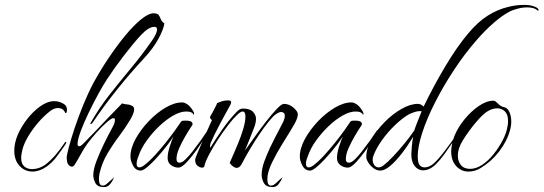

<svg xmlns="http://www.w3.org/2000/svg" viewBox="-20 -682 2208 780"><path d="M112 15Q81 15 59.5 -8Q38 -31 38 -70Q38 -99 51 -132Q66 -167 90.5 -198.5Q115 -230 144 -250.5Q173 -271 201 -271Q220 -271 238 -260.5Q256 -250 251 -227Q250 -224 247.5 -223Q245 -222 245 -223Q238 -243 215 -243Q202 -243 188 -234Q160 -213 135.5 -184.5Q111 -156 94 -127Q77 -98 71 -74Q69 -64 67.5 -56.5Q66 -49 66 -41Q66 -16 79 -5.5Q92 5 110 5Q139 5 164 -13Q186 -30 205 -52Q224 -74 242 -101Q245 -106 248 -106Q249 -106 249 -104Q249 -101 245 -94Q230 -72 211 -46.5Q192 -21 169 -5Q155 5 140.5 10Q126 15 112 15Z M403 78Q376 78 367.5 61.5Q359 45 359 30Q359 6 372 -28Q385 -62 402.5 -98Q420 -134 435 -161Q447 -182 447 -194Q447 -202 441 -202Q433 -202 413.5 -185Q394 -168 373 -144.5Q352 -121 337 -101Q322 -81 308.5 -56Q295 -31 284 -14Q279 -5 272 -5Q265 -5 258 -13Q251 -21 251 -42Q251 -51 259.5 -83.5Q268 -116 283 -161Q298 -206 317.5 -254Q337 -302 359 -344Q388 -397 422 -447.5Q456 -498 490 -539Q524 -580 554 -604Q584 -628 603 -628Q620 -628 625 -620.5Q630 -613 633.5 -603.5Q637 -594 648 -587Q644 -562 623.5 -524Q603 -486 564 -444Q510 -386 455 -317.5Q400 -249 356 -183Q352 -178 348.5 -178Q345 -178 349 -184Q383 -244 425.5 -298Q468 -352 512.5 -405.5Q557 -459 596 -515Q608 -532 613 -543.5Q618 -555 618 -562Q618 -573 607 -573Q584 -573 552 -539Q520 -504 482.5 -455Q445 -406 416 -362Q400 -338 379.5 -300.5Q359 -263 339.5 -222.5Q320 -182 307.5 -148Q295 -114 295 -97Q295 -88 302 -88Q306 -88 310 -91Q314 -94 318 -98Q342 -122 369.5 -151Q397 -180 425 -209.5Q453 -239 476 -262Q487 -258 495.5 -258Q504 -258 515 -253Q525 -249 525 -237Q525 -230 521 -220Q517 -210 511 -199Q489 -162 463 -127.5Q437 -93 415.5 -56.5Q394 -20 384 24Q383 29 382.5 35Q382 41 382 46Q382 72 397 72Q406 72 416 63L444 38Q436 56 426.5 67Q417 78 403 78Z M552 11Q531 11 520.5 -9.5Q510 -30 510 -45Q510 -80 531 -118Q552 -156 584.5 -190Q617 -224 653 -245Q689 -266 720 -266Q729 -266 740.5 -258.5Q752 -251 762 -235Q764 -233 767 -226.5Q770 -220 767 -215L766 -217Q764 -222 757 -225.5Q750 -229 736 -229Q713 -229 684.5 -213Q656 -197 627.5 -170Q599 -143 576 -111Q553 -79 542 -46Q535 -29 535 -17Q535 -2 546 -2Q554 -2 565 -10Q586 -26 609 -51Q632 -76 653.5 -103Q675 -130 691.5 -153Q708 -176 715 -187Q718 -191 722.5 -191.5Q727 -192 734 -192Q754 -192 759.5 -185.5Q765 -179 760 -172Q747 -153 732.5 -128Q718 -103 707.5 -79Q697 -55 697 -36Q697 -21 709 -21Q720 -21 733 -34Q745 -45 761.5 -66Q778 -87 794.5 -110Q811 -133 822 -150Q826 -155 828.5 -154.5Q831 -154 828 -148Q812 -123 795 -96.5Q778 -70 759 -47Q723 -1 705 -1Q689 -1 675 -11Q661 -21 661 -40Q661 -60 669.5 -86.5Q678 -113 685 -128Q664 -96 637 -64Q610 -32 586.5 -10.5Q563 11 552 11Z M1088 78Q1061 78 1052 61.5Q1043 45 1043 29Q1043 3 1053.5 -25.5Q1064 -54 1077 -82Q1100 -129 1113 -153Q1126 -177 1131.5 -189Q1137 -201 1137 -211Q1137 -221 1132 -224Q1127 -227 1122 -227Q1115 -227 1106 -221.5Q1097 -216 1089 -208Q1072 -190 1052 -162.5Q1032 -135 1013.5 -105.5Q995 -76 981.5 -52Q968 -28 963 -18Q954 0 942 0Q928 0 913 -20Q920 -36 929 -56.5Q938 -77 947 -99Q958 -125 967.5 -156Q977 -187 977 -208Q977 -229 966 -229Q957 -229 942 -214Q928 -201 907.5 -174.5Q887 -148 866 -116Q845 -84 829.5 -54.5Q814 -25 810 -6Q808 -1 801 -1Q792 -1 782 -9Q772 -17 773 -35Q773 -38 781 -57.5Q789 -77 800.5 -103Q812 -129 823 -154Q834 -179 841 -194Q834 -200 833.5 -203Q833 -206 834 -209Q837 -213 843 -224.5Q849 -236 855 -247.5Q861 -259 862 -263Q866 -265 878.5 -269.5Q891 -274 903 -274H907Q919 -274 919 -267Q919 -260 912 -249Q909 -244 899 -225.5Q889 -207 876 -183Q863 -159 852.5 -137.5Q842 -116 837 -104Q832 -93 834 -81Q854 -114 882 -154.5Q910 -195 941 -227Q953 -241 967 -241Q995 -241 1007.5 -228Q1020 -215 1020 -199Q1020 -180 1009 -155Q1005 -145 995 -119.5Q985 -94 975 -70Q990 -91 1012.5 -123Q1035 -155 1059.5 -186.5Q1084 -218 1104 -239Q1124 -260 1133 -260Q1155 -260 1172.5 -244.5Q1190 -229 1190 -218Q1190 -202 1175 -176Q1160 -150 1125 -94Q1105 -62 1085.5 -22.5Q1066 17 1066 46Q1066 72 1081 72Q1090 72 1100 63Q1107 57 1114 50Q1121 43 1128 38Q1120 56 1111 67Q1102 78 1088 78Z M1240 11Q1219 11 1208.5 -9.5Q1198 -30 1198 -45Q1198 -80 1219 -118Q1240 -156 1272.5 -190Q1305 -224 1341 -245Q1377 -266 1408 -266Q1417 -266 1428.5 -258.5Q1440 -251 1450 -235Q1452 -233 1455 -226.5Q1458 -220 1455 -215L1454 -217Q1452 -222 1445 -225.5Q1438 -229 1424 -229Q1401 -229 1372.5 -213Q1344 -197 1315.5 -170Q1287 -143 1264 -111Q1241 -79 1230 -46Q1223 -29 1223 -17Q1223 -2 1234 -2Q1242 -2 1253 -10Q1274 -26 1297 -51Q1320 -76 1341.5 -103Q1363 -130 1379.5 -153Q1396 -176 1403 -187Q1406 -191 1410.5 -191.5Q1415 -192 1422 -192Q1442 -192 1447.5 -185.5Q1453 -179 1448 -172Q1435 -153 1420.5 -128Q1406 -103 1395.5 -79Q1385 -55 1385 -36Q1385 -21 1397 -21Q1408 -21 1421 -34Q1433 -45 1449.5 -66Q1466 -87 1482.5 -110Q1499 -133 1510 -150Q1514 -155 1516.5 -154.5Q1519 -154 1516 -148Q1500 -123 1483 -96.5Q1466 -70 1447 -47Q1411 -1 1393 -1Q1377 -1 1363 -11Q1349 -21 1349 -40Q1349 -60 1357.5 -86.5Q1366 -113 1373 -128Q1352 -96 1325 -64Q1298 -32 1274.5 -10.5Q1251 11 1240 11Z M1525 11Q1510 11 1497 1Q1484 -9 1476 -22Q1468 -35 1468 -44Q1468 -78 1489 -115.5Q1510 -153 1542.5 -186Q1575 -219 1611 -239.5Q1647 -260 1678 -260Q1683 -260 1688 -258Q1693 -256 1701 -249Q1741 -332 1789 -412.5Q1837 -493 1882 -546Q1921 -593 1961.5 -618.5Q2002 -644 2045 -654Q2075 -662 2107 -662Q2112 -662 2118 -662Q2124 -662 2129 -661Q2139 -660 2152 -655Q2165 -650 2167 -644Q2169 -640 2167 -639Q2165 -638 2162 -641Q2155 -647 2144.5 -649.5Q2134 -652 2122 -652Q2103 -652 2084 -647Q2065 -642 2054 -637Q2021 -620 1986 -589.5Q1951 -559 1917 -520Q1868 -464 1824.5 -398Q1781 -332 1747.5 -266Q1714 -200 1695.5 -143Q1677 -86 1677 -47Q1677 -41 1677.5 -35.5Q1678 -30 1679 -25Q1682 -12 1689 -7Q1696 -2 1705 -2Q1715 -2 1724.5 -6.5Q1734 -11 1741 -17Q1760 -34 1784.5 -66Q1809 -98 1831 -130Q1835 -135 1836 -133Q1837 -131 1835 -129Q1831 -122 1817 -101Q1803 -80 1785.5 -56Q1768 -32 1752 -16Q1726 10 1699 10Q1679 10 1665 -7Q1651 -24 1651 -55Q1651 -65 1653 -88Q1655 -111 1659 -127Q1636 -89 1611.5 -57.5Q1587 -26 1564.5 -7.5Q1542 11 1525 11ZM1518 -2Q1527 -2 1538 -10Q1556 -24 1578.5 -48Q1601 -72 1623.5 -99.5Q1646 -127 1663 -152Q1668 -168 1677 -190Q1686 -212 1693 -230Q1680 -232 1663.5 -226.5Q1647 -221 1640 -217Q1613 -201 1583.5 -172.5Q1554 -144 1531 -111.5Q1508 -79 1497 -49Q1494 -42 1494 -33Q1494 -21 1500.5 -11.5Q1507 -2 1518 -2Z M1883 15Q1854 15 1833.5 -7Q1813 -29 1813 -67Q1813 -81 1816.5 -97.5Q1820 -114 1827 -132Q1842 -167 1868.5 -199Q1895 -231 1926 -252Q1957 -273 1985 -273Q1988 -273 1992 -270.5Q1996 -268 1998 -266L2003 -261Q2015 -249 2026.5 -247Q2038 -245 2045 -235Q2057 -216 2057 -189Q2057 -152 2034.5 -108.5Q2012 -65 1974 -30Q1955 -13 1932 1Q1909 15 1883 15ZM1890 4Q1914 4 1939 -12.5Q1964 -29 1985.5 -56Q2007 -83 2022.5 -113Q2038 -143 2042 -170Q2043 -175 2043.5 -180.5Q2044 -186 2044 -190Q2044 -217 2031 -229.5Q2018 -242 2000 -242Q1981 -242 1961 -230Q1942 -219 1913 -184.5Q1884 -150 1861 -113Q1840 -80 1840 -49Q1840 -27 1852.5 -11.5Q1865 4 1890 4Z"/></svg>

Font: The Nautigal
Style: Regular
Weight: 400
Designer: Robert E. Leuschke
Foundry: Robert E. Leuschke
Version: Version 1.100; ttfautohint (v1.8.3)